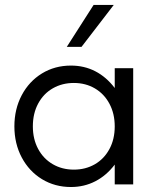

<svg xmlns="http://www.w3.org/2000/svg" viewBox="-20 -751 641 782"><path d="M38.6 -236.3Q38.6 -306.6 68.4 -363Q98.1 -419.4 150.6 -451.7Q203.1 -483.9 269 -483.9Q323.2 -483.9 368.2 -460.7Q413.1 -437.5 447.3 -392.6V-473.1H522.5V0H447.3V-80.6Q413.6 -36.1 368.2 -12.7Q322.8 10.7 269 10.7Q203.6 10.7 151.1 -21.2Q98.6 -53.2 68.6 -109.6Q38.6 -166 38.6 -236.3ZM280.8 -60.1Q328.1 -60.1 366 -81.8Q403.8 -103.5 425.5 -143.6Q447.3 -183.6 447.3 -236.3Q447.3 -288.1 425.8 -328.4Q404.3 -368.7 366.5 -390.9Q328.6 -413.1 280.8 -413.1Q233.4 -413.1 195.3 -391.4Q157.2 -369.6 135.5 -329.3Q113.8 -289.1 113.8 -236.3Q113.8 -184.6 135.3 -144.5Q156.7 -104.5 194.8 -82.3Q232.9 -60.1 280.8 -60.1ZM361.3 -731H443.4L312 -560.1H252Z"/></svg>

Font: Glacial Indifference
Style: Regular
Weight: 400
Designer: Alfredo Marco Pradil
Foundry: Alfredo Marco Pradil
Version: Version 1.312